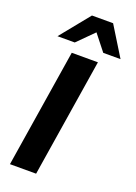

<svg xmlns="http://www.w3.org/2000/svg" viewBox="-174 -1008 761 1076"><g transform="rotate(20 206.5 -470.0)"><path d="M32 0ZM32 0 144 -705H300L188 0ZM37 -765 179 -940H305L413 -765H310L235 -860L140 -765Z"/></g></svg>

Font: Winston
Style: Bold Italic
Weight: 700
Italic angle: -9°
Designer: Original fonts by Vernon Adams / Changes by Cristiano Sobral
Foundry: Original fonts by Vernon Adams / Changes by Cristiano Sobral
Version: Version 2.503;July 17, 2020;FontCreator 13.0.0.2655 64-bit